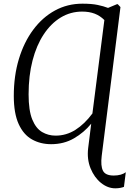

<svg xmlns="http://www.w3.org/2000/svg" viewBox="-20 -773 710 1044"><path d="M607 251Q566 251 529.5 221.8Q493 192.5 472.5 142.5Q452 92.5 459.5 31.5L476 -100.5Q437 -52.5 382.2 -20.8Q327.5 11 258 11Q200 11 154 -14.8Q108 -40.5 81.5 -98.5Q55 -156.5 55 -251.5Q55 -361 82.8 -452.5Q110.5 -544 160.8 -611.5Q211 -679 279 -716Q347 -753 428 -753Q478.5 -753 510.8 -746.2Q543 -739.5 567.5 -730L615.5 -750H620.5L635 -734.5L533 75Q526.5 129 539.8 155.2Q553 181.5 598.5 181.5Q619 181.5 636 176.8Q653 172 664 163.5L654 243Q647 246 634.5 248.5Q622 251 607 251ZM282 -35.5Q340.5 -35.5 390.2 -67Q440 -98.5 482.5 -156L547.5 -664Q524 -687.5 494.5 -698.8Q465 -710 427 -710Q363.5 -710 310.2 -677.8Q257 -645.5 217.8 -586.2Q178.5 -527 157 -444.2Q135.5 -361.5 135.5 -260Q135.5 -172 155.5 -123.2Q175.5 -74.5 209 -55Q242.5 -35.5 282 -35.5Z"/></svg>

Font: Merriweather 24pt Light
Style: Italic
Weight: 300
Italic angle: -7.8°
Version: Version 2.101